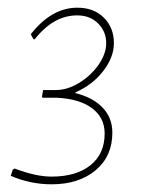

<svg xmlns="http://www.w3.org/2000/svg" viewBox="-20 -476 370 499"><path d="M8 -19 13 -35 18 -38Q73 -17 114 -17Q178 -17 215 -46.5Q252 -76 252 -129Q252 -170 219.5 -194.5Q187 -219 128 -222H91L89 -224L92 -242H125Q155 -242 185.5 -260.5Q216 -279 236 -307.5Q256 -336 256 -364Q256 -394 235 -415Q214 -436 181 -436Q150 -436 123 -421Q96 -406 70 -374H67L60 -387Q114 -456 181 -456Q224 -456 250 -430Q276 -404 276 -364Q276 -327 248 -291Q220 -255 176 -236V-234Q221 -223 246.5 -196.5Q272 -170 272 -131Q272 -70 228.5 -33.5Q185 3 114 3Q59 3 8 -19Z"/></svg>

Font: Luna Sans Thin
Style: Italic
Weight: 250
Italic angle: -7°
Designer: Juan Pablo del Peral
Foundry: Huerta Tipografica
Version: Version 2.001; ttfautohint (v1.5)